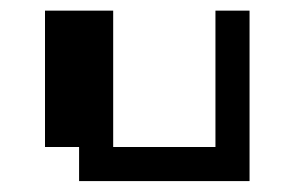

<svg xmlns="http://www.w3.org/2000/svg" viewBox="-20 -332 540 352"><path d="M62.5 -312.5H187.5V-62.5H375V-312.5H437.5V0H125V-62.5H62.5Z"/></svg>

Font: Half Eighties
Style: Regular
Weight: 400
Monospace: yes
Designer: Jayvee Enaguas (HarvettFox96)
Version: 20191127.01dev02